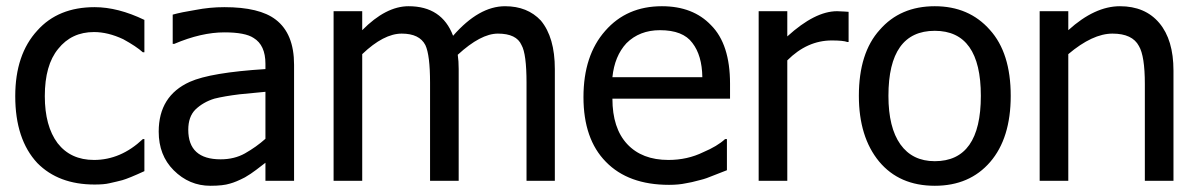

<svg xmlns="http://www.w3.org/2000/svg" viewBox="-20 -581 3852 617"><path d="M284 12Q168 12 100 -57Q29 -133 29 -272Q29 -406 100 -483Q167 -558 284 -558Q359 -558 444 -517V-413H439Q418 -432 376 -455Q327 -478 282 -478Q210 -478 167 -424Q124 -372 124 -272Q124 -176 165 -121Q207 -67 282 -67Q368 -67 439 -134H444V-31Q394 -8 373 -2Q370 -1 355 2.5Q340 6 331 8Q314 12 284 12Z M833 -135V-286L750 -278Q701 -272 669 -264Q633 -253 608 -229Q585 -206 585 -164Q585 -69 689 -69Q733 -69 767 -88Q804 -109 833 -135ZM925 0H833V-58L803 -35Q786 -22 767 -11Q738 4 719 9Q697 16 656 16Q588 16 538 -34Q490 -82 490 -158Q490 -273 590 -318Q657 -348 833 -359V-376Q833 -436 795 -459Q768 -477 701 -477Q627 -477 540 -440H535V-534Q564 -542 608 -549Q654 -558 701 -558Q814 -558 866 -518Q925 -473 925 -373Z M1763 -359V0H1672V-315Q1672 -408 1656 -436Q1640 -473 1580 -473Q1525 -473 1451 -405Q1454 -385 1454 -359V0H1362V-315Q1362 -404 1347 -436Q1328 -473 1271 -473Q1213 -473 1144 -407V0H1052V-545H1144V-484Q1220 -561 1293 -561Q1400 -561 1436 -466Q1519 -561 1603 -561Q1675 -561 1718 -515Q1763 -461 1763 -359Z M2130 13Q1999 13 1927 -61Q1855 -134 1855 -269Q1855 -403 1925 -482Q1994 -561 2107 -561Q2207 -561 2265 -500Q2326 -439 2326 -312V-264H1948Q1948 -169 1995.5 -118Q2043 -67 2128 -67Q2189 -67 2240 -92Q2285 -111 2310 -134H2316V-34L2275 -18Q2249 -7 2232 -3Q2199 6 2184 8Q2161 13 2130 13ZM1948 -333H2237Q2236 -403 2205 -443Q2175 -484 2101 -484Q2035 -484 1993 -442Q1955 -401 1948 -333Z M2707 -543V-446H2703Q2690 -451 2653 -451Q2574 -451 2510 -387V0H2418V-545H2510V-464Q2599 -545 2670 -545Q2679 -545 2692.5 -544Q2706 -543 2707 -543Z M3228 -273Q3228 -137 3162 -60.5Q3096 16 2984 16Q2870 16 2805 -62Q2740 -141 2740 -273Q2740 -411 2807 -485Q2873 -561 2984 -561Q3094 -561 3161 -485Q3228 -411 3228 -273ZM3132 -273Q3132 -482 2984 -482Q2835 -482 2835 -273Q2835 -171 2873.5 -117Q2912 -63 2984 -63Q3132 -63 3132 -273Z M3751 -354V0H3659V-311Q3659 -401 3640 -433Q3619 -473 3555 -473Q3491 -473 3413 -407V0H3321V-545H3413V-484Q3498 -561 3579 -561Q3660 -561 3705.5 -507Q3751 -453 3751 -354Z"/></svg>

Font: Yekan
Style: Regular
Weight: 400
Designer: ParsMizban Co
Foundry: ParsMizban Co
Version: Version 2.000